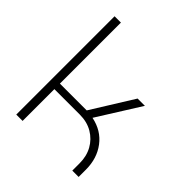

<svg xmlns="http://www.w3.org/2000/svg" viewBox="-196 -869 1008 1008"><g transform="rotate(45 308.0 -365.0)"><path d="M81 0V-730H128V-277H327L472 -510H526L376 -271Q455 -255 499.5 -196Q544 -137 544 -54V0H497V-54Q497 -107 474.5 -147.5Q452 -188 411.5 -212Q371 -236 316 -236H128V0Z"/></g></svg>

Font: MuseoModerno Thin ExtraLight
Style: Regular
Weight: 250
Version: Version 1.002